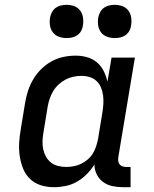

<svg xmlns="http://www.w3.org/2000/svg" viewBox="-20 -769 640 797"><path d="M204 8Q175 8 149.5 0Q124 -8 105 -26Q86 -44 76 -69Q66 -94 62 -120.5Q58 -147 59.5 -175Q61 -203 66 -231L84 -341Q88 -366 96 -391Q104 -416 117.5 -439Q131 -462 150.5 -481.5Q170 -501 193.5 -514Q217 -527 242.5 -532.5Q268 -538 294 -538Q319 -538 342 -531.5Q365 -525 382.5 -510Q400 -495 410.5 -474Q421 -453 426 -430L443 -530H540L471 -116Q470 -108 471 -100Q472 -92 476.5 -86.5Q481 -81 488.5 -78.5Q496 -76 504 -76H522V8H490Q468 8 446.5 3.5Q425 -1 408 -13.5Q391 -26 381.5 -45.5Q372 -65 372 -86Q358 -64 339.5 -45.5Q321 -27 299 -14.5Q277 -2 252.5 3Q228 8 204 8ZM255 -76Q271 -76 286.5 -79Q302 -82 316.5 -89Q331 -96 344 -107Q357 -118 365.5 -132Q374 -146 379 -161.5Q384 -177 387 -192L405 -302Q408 -320 409 -337.5Q410 -355 408 -372Q406 -389 399.5 -405Q393 -421 381 -432.5Q369 -444 352.5 -449Q336 -454 318 -454Q301 -454 284.5 -450.5Q268 -447 252.5 -439Q237 -431 223.5 -418.5Q210 -406 201 -391Q192 -376 186.5 -360Q181 -344 178 -327L160 -217Q157 -200 156.5 -182.5Q156 -165 159.5 -149Q163 -133 171 -118.5Q179 -104 192 -94Q205 -84 221.5 -80Q238 -76 255 -76ZM456 -611Q440 -611 424.5 -616.5Q409 -622 399.5 -634.5Q390 -647 387.5 -663.5Q385 -680 388 -697Q390 -708 396 -719Q402 -730 412 -737Q422 -744 433.5 -746.5Q445 -749 456 -749Q473 -749 488 -743.5Q503 -738 512.5 -725.5Q522 -713 524.5 -696.5Q527 -680 524 -663Q523 -652 517 -641Q511 -630 501 -623Q491 -616 479.5 -613.5Q468 -611 456 -611ZM256 -611Q240 -611 224.5 -616.5Q209 -622 199.5 -634.5Q190 -647 187.5 -663.5Q185 -680 188 -697Q190 -708 196 -719Q202 -730 212 -737Q222 -744 233.5 -746.5Q245 -749 256 -749Q273 -749 288 -743.5Q303 -738 312.5 -725.5Q322 -713 324.5 -696.5Q327 -680 324 -663Q323 -652 317 -641Q311 -630 301 -623Q291 -616 279.5 -613.5Q268 -611 256 -611Z"/></svg>

Font: Iosevka Curly Slab MdEx
Style: Italic
Weight: 500
Width: 7
Italic angle: -9°
Monospace: yes
Designer: Belleve Invis
Foundry: Belleve Invis
Version: Version 11.0.0; ttfautohint (v1.8.3)